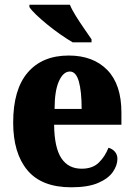

<svg xmlns="http://www.w3.org/2000/svg" viewBox="-20 -786 569 816"><path d="M283 10Q157 10 96.5 -62.5Q36 -135 36 -265Q36 -406 98 -478Q160 -550 272 -550Q376 -550 436 -488.5Q496 -427 496 -308V-256H210Q211 -159 240.5 -114Q270 -69 327 -69Q373 -69 399.5 -94.5Q426 -120 441 -158Q457 -154 468 -141.5Q479 -129 479 -111Q479 -83 459.5 -55Q440 -27 397 -8.5Q354 10 283 10ZM327 -323Q327 -398 315 -440Q303 -482 277 -482Q249 -482 230.5 -441Q212 -400 212 -323ZM289 -606Q265 -620 237 -639.5Q209 -659 182 -681Q155 -703 134 -723Q113 -743 105 -756V-766H277Q286 -744 303 -717Q320 -690 338 -664Q356 -638 369 -619V-606Z"/></svg>

Font: Noto Serif Lao Condensed Black
Style: Regular
Weight: 900
Width: 3
Designer: Monotype Design Team
Foundry: Monotype Imaging Inc.
Version: Version 2.003; ttfautohint (v1.8.4.7-5d5b)